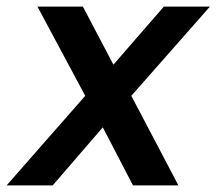

<svg xmlns="http://www.w3.org/2000/svg" viewBox="-43 -559 653 579"><path d="M-23 0 214 -270 70 -539H207L299 -364L451 -539H590L353 -270L495 0H358L267 -175L116 0Z"/></svg>

Font: Plus Jakarta Display Medium
Style: Italic
Weight: 500
Italic angle: -12°
Designer: Gumpita Rahayu
Foundry: Tokotype Studio
Version: Version 1.000